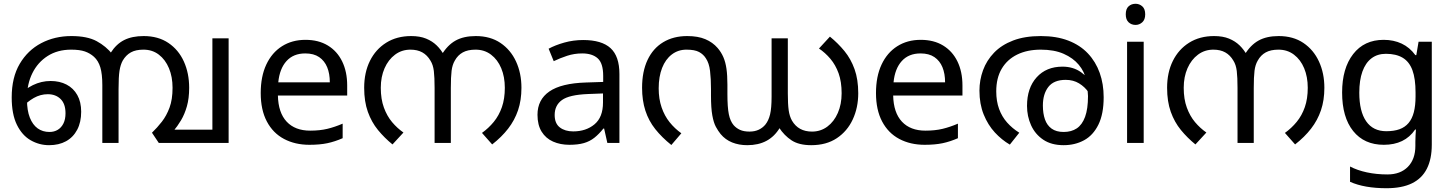

<svg xmlns="http://www.w3.org/2000/svg" viewBox="-20 -757 7689 1017"><path d="M358 -566Q442 -566 492 -539Q542 -512 576 -469L596 -428L608 -266V0H522V-306Q522 -365 511.5 -400Q501 -435 478 -456Q457 -475 429.5 -484.5Q402 -494 357 -494Q285 -494 232.5 -460.5Q180 -427 151.5 -369.5Q123 -312 123 -239V-228Q123 -172 138 -134Q153 -96 179.5 -77Q206 -58 242 -58Q267 -58 286 -69.5Q305 -81 316 -103Q327 -125 327 -157Q327 -207 301 -232.5Q275 -258 233 -258Q194 -258 159 -238Q124 -218 95 -186L80 -248Q109 -284 154 -306Q199 -328 248 -328Q296 -328 332.5 -309Q369 -290 389.5 -253.5Q410 -217 410 -165Q410 -110 389 -70Q368 -30 330 -9Q292 12 240 12Q188 12 142.5 -14Q97 -40 69.5 -96Q42 -152 42 -241Q42 -347 84.5 -419Q127 -491 198.5 -528.5Q270 -566 358 -566ZM1191 -554V0H821L785 -54Q813 -81 837.5 -112.5Q862 -144 878 -187Q894 -230 894 -292Q894 -350 875 -395.5Q856 -441 821.5 -467.5Q787 -494 740 -494Q699 -494 673 -479.5Q647 -465 630 -436Q618 -414 613 -382Q608 -350 608 -285V0H522V-258L571 -422L566 -477Q596 -524 638 -545Q680 -566 741 -566Q818 -566 872 -529.5Q926 -493 954 -431Q982 -369 982 -292Q982 -236 970 -194Q958 -152 939 -120Q920 -88 897 -61L877 -70H1105V-554Z M1598 -546Q1667 -546 1716.5 -516Q1766 -486 1792.5 -431.5Q1819 -377 1819 -304V-251H1452Q1454 -160 1498.5 -112.5Q1543 -65 1623 -65Q1674 -65 1713.5 -74.5Q1753 -84 1795 -102V-25Q1754 -7 1714 1.5Q1674 10 1619 10Q1543 10 1484.5 -21Q1426 -52 1393.5 -113.5Q1361 -175 1361 -264Q1361 -352 1390.5 -415Q1420 -478 1473.5 -512Q1527 -546 1598 -546ZM1597 -474Q1534 -474 1497.5 -433.5Q1461 -393 1454 -321H1727Q1727 -367 1713 -401Q1699 -435 1670.5 -454.5Q1642 -474 1597 -474Z M2158 -566Q2204 -566 2237 -552.5Q2270 -539 2293 -516.5Q2316 -494 2332 -465L2319 -466Q2350 -518 2393 -542Q2436 -566 2500 -566Q2577 -566 2631 -529.5Q2685 -493 2713.5 -431Q2742 -369 2742 -292Q2742 -226 2724 -173Q2706 -120 2671.5 -75.5Q2637 -31 2587 8L2533 -53Q2568 -78 2595.5 -111.5Q2623 -145 2638.5 -189.5Q2654 -234 2654 -292Q2654 -350 2635 -395.5Q2616 -441 2581 -467.5Q2546 -494 2499 -494Q2458 -494 2431.5 -479.5Q2405 -465 2389 -436Q2376 -414 2372 -382Q2368 -350 2368 -291V0H2282V-291Q2282 -348 2278 -381Q2274 -414 2260 -436Q2243 -465 2217 -479.5Q2191 -494 2154 -494Q2108 -494 2072.5 -467.5Q2037 -441 2017 -395.5Q1997 -350 1997 -292Q1997 -232 2013.5 -187Q2030 -142 2057 -110Q2084 -78 2117 -55L2059 8Q2016 -27 1982 -68.5Q1948 -110 1928.5 -164.5Q1909 -219 1909 -292Q1909 -373 1939.5 -434.5Q1970 -496 2026 -531Q2082 -566 2158 -566Z M3069 -545Q3167 -545 3214 -502Q3261 -459 3261 -365V0H3197L3180 -76H3176Q3153 -47 3128.5 -27.5Q3104 -8 3072.5 1Q3041 10 2996 10Q2948 10 2909.5 -7Q2871 -24 2849 -59.5Q2827 -95 2827 -149Q2827 -229 2890 -272.5Q2953 -316 3084 -320L3175 -323V-355Q3175 -422 3146 -448Q3117 -474 3064 -474Q3022 -474 2984 -461.5Q2946 -449 2913 -433L2886 -499Q2921 -518 2969 -531.5Q3017 -545 3069 -545ZM3095 -259Q2995 -255 2956.5 -227Q2918 -199 2918 -148Q2918 -103 2945.5 -82Q2973 -61 3016 -61Q3084 -61 3129 -98.5Q3174 -136 3174 -214V-262Z M3938 12Q3894 12 3858 -2.5Q3822 -17 3797 -47Q3784 -63 3772 -85Q3760 -107 3753 -146Q3746 -185 3746 -251V-285Q3746 -340 3741 -381.5Q3736 -423 3719 -448Q3706 -469 3683 -481.5Q3660 -494 3616 -494Q3572 -494 3538.5 -468.5Q3505 -443 3487 -397Q3469 -351 3469 -289Q3469 -233 3484.5 -188Q3500 -143 3527 -109.5Q3554 -76 3589 -51L3536 11Q3486 -29 3451 -73Q3416 -117 3398.5 -171Q3381 -225 3381 -292Q3381 -378 3410 -439.5Q3439 -501 3493 -533.5Q3547 -566 3620 -566Q3677 -566 3716 -549.5Q3755 -533 3781 -503Q3800 -481 3811.5 -454.5Q3823 -428 3828 -393Q3833 -358 3833 -308V-259Q3833 -189 3840.5 -152Q3848 -115 3866 -94Q3880 -78 3900 -69Q3920 -60 3950 -60Q3978 -60 3999 -70Q4020 -80 4034 -97Q4051 -118 4059 -151Q4067 -184 4067 -245V-554H4153V-262Q4153 -206 4157.5 -173.5Q4162 -141 4175 -118Q4192 -89 4218.5 -74.5Q4245 -60 4281 -60Q4327 -60 4362.5 -86.5Q4398 -113 4418 -159Q4438 -205 4438 -263Q4438 -324 4422 -368.5Q4406 -413 4378.5 -445.5Q4351 -478 4318 -500L4376 -563Q4419 -528 4453 -486.5Q4487 -445 4506.5 -390.5Q4526 -336 4526 -263Q4526 -187 4497 -124.5Q4468 -62 4412.5 -25Q4357 12 4277 12Q4212 12 4173 -13.5Q4134 -39 4106 -82L4111 -81Q4083 -34 4040 -11Q3997 12 3938 12Z M4857 -546Q4926 -546 4975.5 -516Q5025 -486 5051.5 -431.5Q5078 -377 5078 -304V-251H4711Q4713 -160 4757.5 -112.5Q4802 -65 4882 -65Q4933 -65 4972.5 -74.5Q5012 -84 5054 -102V-25Q5013 -7 4973 1.5Q4933 10 4878 10Q4802 10 4743.5 -21Q4685 -52 4652.5 -113.5Q4620 -175 4620 -264Q4620 -352 4649.5 -415Q4679 -478 4732.5 -512Q4786 -546 4857 -546ZM4856 -474Q4793 -474 4756.5 -433.5Q4720 -393 4713 -321H4986Q4986 -367 4972 -401Q4958 -435 4929.5 -454.5Q4901 -474 4856 -474Z M5493 -566Q5576 -566 5638.5 -542Q5701 -518 5742.5 -474Q5784 -430 5805 -371Q5826 -312 5826 -242Q5826 -153 5798 -96.5Q5770 -40 5722 -14Q5674 12 5614 12Q5549 12 5506 -17Q5463 -46 5441.5 -93.5Q5420 -141 5420 -196Q5420 -291 5471 -347.5Q5522 -404 5608 -404Q5664 -404 5705.5 -375Q5747 -346 5771 -301Q5795 -256 5797 -206L5772 -209Q5765 -240 5745.5 -268.5Q5726 -297 5695.5 -315.5Q5665 -334 5625 -334Q5562 -334 5533 -296.5Q5504 -259 5504 -198Q5504 -156 5515 -124.5Q5526 -93 5550.5 -75.5Q5575 -58 5614 -58Q5655 -58 5683.5 -77Q5712 -96 5727.5 -138Q5743 -180 5743 -248Q5743 -250 5741.5 -270Q5740 -290 5736 -310Q5735 -315 5735 -323Q5735 -331 5733 -335Q5724 -378 5694 -414Q5664 -450 5614 -472Q5564 -494 5493 -494Q5421 -494 5368 -468Q5315 -442 5286 -393Q5257 -344 5257 -273Q5257 -221 5272 -180Q5287 -139 5314.5 -108Q5342 -77 5379 -54L5329 9Q5286 -16 5249.5 -55.5Q5213 -95 5190.5 -150.5Q5168 -206 5168 -277Q5168 -333 5187 -385Q5206 -437 5245.5 -478Q5285 -519 5346.5 -542.5Q5408 -566 5493 -566Z M6038 -536V0H5950V-536ZM5995 -737Q6015 -737 6030.5 -723.5Q6046 -710 6046 -681Q6046 -653 6030.5 -639Q6015 -625 5995 -625Q5973 -625 5958 -639Q5943 -653 5943 -681Q5943 -710 5958 -723.5Q5973 -737 5995 -737Z M6411 -566Q6457 -566 6490 -552.5Q6523 -539 6546 -516.5Q6569 -494 6585 -465L6572 -466Q6603 -518 6646 -542Q6689 -566 6753 -566Q6830 -566 6884 -529.5Q6938 -493 6966.5 -431Q6995 -369 6995 -292Q6995 -226 6977 -173Q6959 -120 6924.5 -75.5Q6890 -31 6840 8L6786 -53Q6821 -78 6848.5 -111.5Q6876 -145 6891.5 -189.5Q6907 -234 6907 -292Q6907 -350 6888 -395.5Q6869 -441 6834 -467.5Q6799 -494 6752 -494Q6711 -494 6684.5 -479.5Q6658 -465 6642 -436Q6629 -414 6625 -382Q6621 -350 6621 -291V0H6535V-291Q6535 -348 6531 -381Q6527 -414 6513 -436Q6496 -465 6470 -479.5Q6444 -494 6407 -494Q6361 -494 6325.5 -467.5Q6290 -441 6270 -395.5Q6250 -350 6250 -292Q6250 -232 6266.5 -187Q6283 -142 6310 -110Q6337 -78 6370 -55L6312 8Q6269 -27 6235 -68.5Q6201 -110 6181.5 -164.5Q6162 -219 6162 -292Q6162 -373 6192.5 -434.5Q6223 -496 6279 -531Q6335 -566 6411 -566Z M7309 -546Q7362 -546 7404.5 -526Q7447 -506 7477 -465H7482L7494 -536H7564V9Q7564 85 7538 136.5Q7512 188 7459 214Q7406 240 7324 240Q7266 240 7217.5 231.5Q7169 223 7131 206V125Q7169 145 7220 156Q7271 167 7329 167Q7398 167 7437.5 126.5Q7477 86 7477 16V-5Q7477 -17 7478 -39.5Q7479 -62 7480 -71H7476Q7448 -30 7406.5 -10Q7365 10 7310 10Q7206 10 7147.5 -63Q7089 -136 7089 -267Q7089 -395 7147.5 -470.5Q7206 -546 7309 -546ZM7321 -472Q7276 -472 7244.5 -448Q7213 -424 7196.5 -378Q7180 -332 7180 -266Q7180 -167 7216.5 -114.5Q7253 -62 7323 -62Q7364 -62 7393 -72.5Q7422 -83 7441 -105.5Q7460 -128 7469 -163Q7478 -198 7478 -246V-267Q7478 -340 7461.5 -385Q7445 -430 7410 -451Q7375 -472 7321 -472Z"/></svg>

Font: mlyalm115
Style: Regular
Weight: 400
Designer: Jelle Bosma - Monotype Design Team
Foundry: Monotype Imaging Inc.
Version: Version 2.103